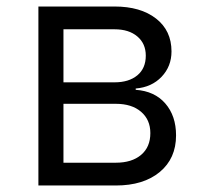

<svg xmlns="http://www.w3.org/2000/svg" viewBox="-20 -570 640 590"><path d="M98 0V-550H332Q412 -550 459.5 -513Q507 -476 507 -412Q507 -366 476.5 -334Q446 -302 397 -298V-294Q455 -290 488 -252Q521 -214 521 -154Q521 -83 471 -41.5Q421 0 336 0ZM175 -317H332Q376 -317 402 -338.5Q428 -360 428 -399Q428 -436 402 -458Q376 -480 332 -480H175ZM175 -70H336Q385 -70 413.5 -94Q442 -118 442 -161Q442 -202 413.5 -226.5Q385 -251 336 -251H175Z"/></svg>

Font: JetBrains Mono NL Light
Style: Regular
Weight: 300
Monospace: yes
Designer: Philipp Nurullin, Konstantin Bulenkov
Foundry: JetBrains
Version: Version 2.305; ttfautohint (v1.8.4.7-5d5b)